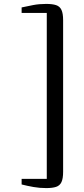

<svg xmlns="http://www.w3.org/2000/svg" viewBox="-20 -824 431 981"><path d="M216 137Q182.5 137 151.2 131.5Q120 126 90.5 118.5V90H219V-758H90.5V-786Q119 -792.5 149.8 -798.2Q180.5 -804 216 -804Q247.5 -804 266.5 -797.8Q285.5 -791.5 294 -773.5Q302.5 -755.5 302.5 -720.5V53.5Q302.5 88.5 294 106.5Q285.5 124.5 266.5 130.8Q247.5 137 216 137Z"/></svg>

Font: Merriweather 96pt
Style: Regular
Weight: 400
Version: Version 2.100